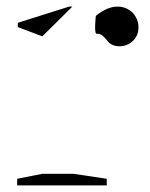

<svg xmlns="http://www.w3.org/2000/svg" viewBox="-20 -561 455 581"><path d="M336 -541C336 -541 336 -541 336 -541C315 -541 293 -532 270 -513C270 -513 264 -459 272 -459C272 -459 272 -459 272 -459C278 -459 283 -458 288 -455C292 -452 297 -447 303 -440C303 -440 303 -440 303 -440C312 -427 325 -421 341 -421C341 -421 341 -421 341 -421C358 -421 372 -427 383 -438C394 -449 399 -462 399 -478C399 -478 399 -478 399 -478C399 -495 393 -510 381 -523C368 -535 353 -541 336 -541ZM203 -35C203 -35 108 -35 108 -35C108 -35 32 -20 32 -20C32 -20 32 0 32 0C32 0 303 0 303 0C303 0 303 -20 303 -20C303 -20 203 -35 203 -35ZM108 -451C108 -451 199 -541 199 -541C199 -541 189 -541 189 -541C189 -541 34 -492 34 -492C34 -492 34 -479 34 -479C34 -479 108 -451 108 -451Z"/></svg>

Font: Only Serifs
Style: Regular
Weight: 500
Designer: Matt LaGrandeur
Version: Version 0.001